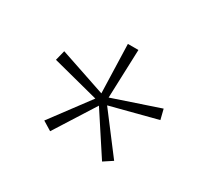

<svg xmlns="http://www.w3.org/2000/svg" viewBox="-91 -878 713 664"><g transform="rotate(30 265.5 -546.5)"><path d="M132 -371 168 -349 270 -510 376 -348 411 -371 294 -525 479 -573 469 -613 285 -551 292 -745H250L256 -551L72 -613L62 -573L247 -525Z"/></g></svg>

Font: Noto Sans Devanagari UI Condensed ExtraLight
Style: Regular
Weight: 200
Width: 3
Designer: Jelle Bosma - Monotype Design Team
Foundry: Monotype Imaging Inc.
Version: Version 2.004